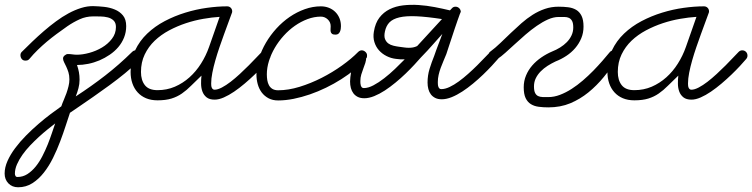

<svg xmlns="http://www.w3.org/2000/svg" viewBox="-127 -416 3182 812"><path d="M-20 -159.7Q-29.8 -159.7 -35.2 -166.7Q-40.5 -173.8 -40.5 -182.6Q-40.5 -190.9 -35.2 -196.3Q-14.2 -217.3 9.5 -240Q33.2 -262.7 58.3 -284.4Q83.5 -306.2 109.9 -325.7Q136.2 -345.2 162.8 -359.6Q189.5 -374 216.1 -382.3Q242.7 -390.6 267.6 -390.1Q289.1 -389.6 313.5 -387Q337.9 -384.3 358.6 -375.7Q379.4 -367.2 393.1 -350.6Q406.7 -334 406.7 -305.7Q406.7 -279.8 397.7 -257.3Q388.7 -234.9 373.3 -216.8Q357.9 -198.7 337.2 -184.6Q316.4 -170.4 293.5 -160.6Q270.5 -150.9 246.1 -146Q221.7 -141.1 198.7 -141.1Q204.1 -125.5 206.8 -110.6Q209.5 -95.7 209.5 -79.1Q209.5 -60.5 204.8 -43Q200.2 -25.4 193.4 -8.3Q258.8 -50.8 317.4 -96.2Q376 -141.6 431.6 -196.3Q438.5 -203.1 446.8 -203.1Q456.5 -203.1 462.9 -196.8Q469.2 -190.4 469.2 -180.7Q469.2 -169.9 450.2 -150.1Q431.2 -130.4 401.4 -106Q371.6 -81.5 335.9 -55.4Q300.3 -29.3 266.8 -6.1Q233.4 17.1 206.8 35.2Q180.2 53.2 168.9 61Q161.1 83.5 150.9 115.5Q140.6 147.5 127.4 182.4Q114.3 217.3 97.2 252Q80.1 286.6 58.3 314.2Q36.6 341.8 9.8 358.9Q-17.1 376 -50.3 376Q-75.7 376 -91.6 359.4Q-107.4 342.8 -107.4 317.9Q-107.4 292 -95.2 264.6Q-83 237.3 -62.7 210.2Q-42.5 183.1 -16.8 157.2Q8.8 131.3 35.4 108.4Q62 85.4 87.4 66.4Q112.8 47.4 132.3 33.7Q136.7 20.5 142.8 6.6Q148.9 -7.3 154.1 -22Q159.2 -36.6 162.8 -51.3Q166.5 -65.9 166.5 -80.1Q166.5 -97.2 162.4 -110.4Q158.2 -123.5 153.1 -134.3Q147.9 -145 143.8 -153.3Q139.6 -161.6 139.6 -168.9Q139.6 -175.8 146.5 -181.6Q153.3 -187.5 160.2 -187.5Q169.9 -187.5 179.4 -186Q189 -184.6 198.7 -184.6Q222.2 -184.6 250.7 -192.4Q279.3 -200.2 304.4 -215.1Q329.6 -230 346.4 -252Q363.3 -273.9 363.3 -301.8Q363.3 -319.8 353.3 -329.3Q343.3 -338.9 328.6 -342.5Q314 -346.2 297.4 -346.4Q280.8 -346.7 267.6 -346.7Q236.8 -346.7 210 -334.5Q183.1 -322.3 158.2 -305.2Q133.8 -288.1 112.3 -272.2Q90.8 -256.3 71 -239.7Q51.3 -223.1 33 -205.3Q14.6 -187.5 -2.9 -166.5Q-6.8 -162.1 -10.7 -160.9Q-14.6 -159.7 -20 -159.7ZM106.4 106Q92.3 116.7 74.5 131.1Q56.6 145.5 37.6 162.8Q18.6 180.2 0.2 199.5Q-18.1 218.8 -32.2 238.8Q-46.4 258.8 -55.2 279.1Q-64 299.3 -64 318.4Q-64 323.7 -61.5 328.1Q-59.1 332.5 -53.2 332.5Q-30.3 332.5 -11.2 320.3Q7.8 308.1 23.7 288.6Q39.6 269 52.2 244.4Q64.9 219.7 75 194.6Q85 169.4 92.8 146Q100.6 122.6 106.4 106Z M725.1 -96.2Q700.2 -72.8 681.2 -53.5Q662.1 -34.2 642.3 -20.5Q622.6 -6.8 598.4 0.7Q574.2 8.3 539.1 8.3Q511.7 8.3 490.7 -0.5Q469.7 -9.3 455.1 -25.4Q440.4 -41.5 432.9 -63.5Q425.3 -85.4 425.3 -111.8Q425.3 -162.6 444.3 -202.9Q463.4 -243.2 495.6 -273.9Q527.8 -304.7 569.6 -326.7Q611.3 -348.6 656.7 -362.5Q702.1 -376.5 747.8 -382.8Q793.5 -389.2 833.5 -389.2Q842.8 -389.2 848.9 -383.1Q855 -377 855 -367.7Q855 -365.2 854.5 -363.5Q854 -361.8 853 -359.4Q847.2 -343.3 838.6 -320.3Q830.1 -297.4 820.6 -271.2Q811 -245.1 801.3 -216.6Q791.5 -188 783.7 -160.6Q775.9 -133.3 771 -108.2Q766.1 -83 766.1 -63.5Q766.1 -60.1 766.4 -55.4Q766.6 -50.8 768.1 -46.6Q769.5 -42.5 772.5 -39.6Q775.4 -36.6 780.3 -36.6Q793.5 -36.6 811.3 -45.9Q829.1 -55.2 848.4 -70.1Q867.7 -85 887.5 -103.3Q907.2 -121.6 925 -139.4Q942.9 -157.2 957 -172.4Q971.2 -187.5 980 -196.3Q986.8 -203.1 995.1 -203.1Q1004.9 -203.1 1011.2 -196.8Q1017.6 -190.4 1017.6 -180.7Q1017.6 -172.9 1012.2 -166.5Q1002 -154.3 985.6 -136.7Q969.2 -119.1 949.5 -100.1Q929.7 -81.1 907.5 -62.3Q885.3 -43.5 863 -28.3Q840.8 -13.2 819.6 -3.9Q798.3 5.4 780.8 5.4Q758.8 5.4 746.6 -4.4Q734.4 -14.2 729 -29.1Q723.6 -43.9 723.4 -61.8Q723.1 -79.6 725.1 -96.2ZM801.8 -344.7Q770 -342.8 733.2 -336.4Q696.3 -330.1 659.4 -317.9Q622.6 -305.7 588.1 -287.4Q553.7 -269 527.3 -243.9Q501 -218.8 485.1 -185.8Q469.2 -152.8 469.2 -111.8Q469.2 -76.7 485.8 -55.7Q502.4 -34.7 539.1 -34.7Q578.6 -34.7 612.5 -49.3Q646.5 -64 674.3 -88.9Q702.1 -113.8 723.1 -147Q744.1 -180.2 757.3 -217.8Q768.6 -249.5 779.5 -281Q790.5 -312.5 801.8 -344.7Z M1292 -269.5Q1281.7 -269.5 1277.3 -272.9Q1272.9 -276.4 1271.7 -281.5Q1270.5 -286.6 1271 -293Q1271.5 -299.3 1271.5 -305.2Q1271.5 -322.3 1259 -334Q1246.6 -345.7 1230 -345.7Q1201.7 -345.7 1173.6 -335.2Q1145.5 -324.7 1120.1 -306.9Q1094.7 -289.1 1073 -265.1Q1051.3 -241.2 1035.4 -214.1Q1019.5 -187 1010.5 -158.2Q1001.5 -129.4 1001.5 -101.6Q1001.5 -88.9 1003.4 -76.9Q1005.4 -64.9 1010.5 -55.4Q1015.6 -45.9 1025.1 -40Q1034.7 -34.2 1049.3 -34.2Q1092.3 -34.2 1139.9 -48.8Q1187.5 -63.5 1233.2 -86.7Q1278.8 -109.9 1319.1 -138.7Q1359.4 -167.5 1387.2 -195.8Q1394.5 -203.1 1402.8 -203.1Q1411.1 -203.1 1418.2 -196.8Q1425.3 -190.4 1425.3 -182.1Q1425.3 -173.8 1423.8 -171.9Q1422.4 -169.9 1419.4 -166.5Q1399.9 -144 1373.5 -122.3Q1347.2 -100.6 1316.4 -81.1Q1285.6 -61.5 1252 -45.2Q1218.3 -28.8 1183.6 -16.8Q1148.9 -4.9 1114.7 2Q1080.6 8.8 1049.3 8.8Q1025.9 8.8 1008.5 -0.5Q991.2 -9.8 979.7 -25.1Q968.3 -40.5 962.9 -60.3Q957.5 -80.1 957.5 -101.6Q957.5 -135.3 968.3 -169.4Q979 -203.6 997.8 -235.6Q1016.6 -267.6 1042.2 -295.7Q1067.9 -323.7 1098.1 -344.5Q1128.4 -365.2 1162.1 -377.2Q1195.8 -389.2 1230 -389.2Q1248 -389.2 1263.7 -383.1Q1279.3 -377 1290.8 -365.7Q1302.2 -354.5 1308.6 -339.1Q1314.9 -323.7 1314.9 -305.2Q1314.9 -299.8 1314 -293.5Q1313 -287.1 1310.5 -281.7Q1308.1 -276.4 1303.7 -272.9Q1299.3 -269.5 1292 -269.5Z M1760.7 -187.5Q1754.9 -172.9 1748.5 -158.2Q1742.2 -143.6 1736.8 -128.9Q1731.4 -114.3 1728 -99.1Q1724.6 -84 1724.6 -68.8Q1724.6 -64.9 1724.9 -59.8Q1725.1 -54.7 1726.6 -50Q1728 -45.4 1731 -42.2Q1733.9 -39.1 1739.3 -39.1Q1755.4 -39.1 1774.4 -48.1Q1793.5 -57.1 1813.2 -71.5Q1833 -85.9 1853 -103.8Q1873 -121.6 1890.9 -139.4Q1908.7 -157.2 1923.8 -173.1Q1939 -189 1949.2 -199.2Q1955.6 -206.1 1965.8 -206.1Q1975.1 -206.1 1981 -199Q1986.8 -191.9 1986.8 -183.1Q1986.8 -175.8 1981.4 -169.4Q1969.7 -155.8 1952.9 -137.7Q1936 -119.6 1916 -100.3Q1896 -81.1 1873.5 -62.5Q1851.1 -43.9 1828.4 -29.1Q1805.7 -14.2 1783.2 -5.1Q1760.7 3.9 1741.2 3.9Q1725.1 3.9 1713.9 -1.7Q1702.6 -7.3 1695.3 -16.8Q1688 -26.4 1684.6 -39.3Q1681.2 -52.2 1681.2 -66.9Q1681.2 -97.2 1689.7 -124.8Q1698.2 -152.3 1709.5 -180.2Q1712.4 -189.5 1717.3 -202.4Q1722.2 -215.3 1727.1 -228.5Q1731.9 -241.7 1736.6 -253.4Q1741.2 -265.1 1743.7 -272.5Q1739.3 -267.6 1729.2 -256.3Q1719.2 -245.1 1706.8 -231Q1694.3 -216.8 1680.4 -201.7Q1666.5 -186.5 1654.3 -174.3L1653.8 -173.8Q1642.1 -160.2 1625.2 -142.1Q1608.4 -124 1588.4 -104.7Q1568.4 -85.4 1545.9 -66.9Q1523.4 -48.3 1500.7 -33.4Q1478 -18.6 1455.6 -9.5Q1433.1 -0.5 1413.6 -0.5Q1397.5 -0.5 1386.2 -6.1Q1375 -11.7 1367.7 -21.2Q1360.4 -30.8 1356.9 -43.7Q1353.5 -56.6 1353.5 -71.3Q1353.5 -77.6 1354.7 -89.6Q1356 -101.6 1358.4 -115.7Q1360.8 -129.9 1364.7 -144.8Q1368.7 -159.7 1374.3 -171.9Q1379.9 -184.1 1386.7 -191.9Q1393.6 -199.7 1402.3 -199.7Q1410.6 -199.7 1416.3 -191.7Q1421.9 -183.6 1421.9 -175.3Q1421.9 -162.1 1418 -149.9Q1414.1 -137.7 1409.4 -125.7Q1404.8 -113.8 1400.9 -100.8Q1397 -87.9 1397 -73.2Q1397 -69.3 1397.2 -64.2Q1397.5 -59.1 1398.9 -54.4Q1400.4 -49.8 1403.3 -46.6Q1406.2 -43.5 1411.6 -43.5Q1430.2 -43.5 1452.4 -55.2Q1474.6 -66.9 1497.8 -85Q1521 -103 1543.5 -124.5Q1565.9 -146 1584.5 -165Q1576.2 -164.6 1567.4 -165Q1558.6 -165.5 1547.4 -167Q1526.4 -169.4 1507.6 -179Q1488.8 -188.5 1475.6 -203.4Q1462.4 -218.3 1456.3 -238.3Q1450.2 -258.3 1454.1 -281.7Q1460 -318.4 1477.5 -341.3Q1495.1 -364.3 1520.8 -377Q1546.4 -389.6 1577.9 -393.3Q1609.4 -397 1643.3 -394.8Q1677.2 -392.6 1711.4 -386Q1745.6 -379.4 1775.9 -372.1L1784.2 -380.9Q1790 -387.7 1799.3 -387.7Q1808.1 -387.7 1814.7 -381.6Q1821.3 -375.5 1821.8 -366.2Q1821.3 -366.2 1817.6 -356.2Q1814 -346.2 1808.3 -330.3Q1802.7 -314.5 1796.1 -294.7Q1789.6 -274.9 1783 -255.1Q1776.4 -235.4 1770.5 -217.5Q1764.6 -199.7 1760.7 -187.5ZM1501 -283.2Q1496.6 -263.2 1501.2 -251.2Q1505.9 -239.3 1515.1 -232.4Q1524.4 -225.6 1536.9 -222.7Q1549.3 -219.7 1560.5 -218.3Q1572.8 -216.8 1582.8 -215.3Q1592.8 -213.9 1601.8 -213.9Q1610.8 -213.9 1619.4 -215.3Q1627.9 -216.8 1637.2 -221.2L1742.2 -335.4Q1677.7 -345.2 1633.8 -347.2Q1589.8 -349.1 1562 -342.5Q1534.2 -335.9 1520 -321.3Q1505.9 -306.6 1501 -283.2Z M2208 -198.2Q2225.6 -205.1 2241.7 -215.1Q2257.8 -225.1 2270.3 -237.8Q2282.7 -250.5 2290 -266.1Q2297.4 -281.7 2297.4 -299.8Q2297.4 -317.9 2292.5 -327.1Q2287.6 -336.4 2279.3 -340.3Q2271 -344.2 2259.8 -344.2Q2248.5 -344.2 2235.4 -344.2Q2213.9 -344.2 2190.4 -333.7Q2167 -323.2 2143.1 -306.6Q2119.1 -290 2095.7 -269.8Q2072.3 -249.5 2050.8 -229.7Q2029.3 -210 2010.5 -193.1Q1991.7 -176.3 1977.5 -167Q1972.7 -163.6 1969.2 -161.9Q1965.8 -160.2 1960.4 -160.2Q1950.7 -160.2 1945.3 -167.2Q1939.9 -174.3 1939.9 -183.1Q1939.9 -187.5 1940.9 -190.9Q1941.9 -194.3 1945.3 -196.8Q1968.3 -213.9 1990 -234.9Q2011.7 -255.9 2033.7 -276.9Q2055.7 -297.9 2078.4 -317.9Q2101.1 -337.9 2125.7 -353.5Q2150.4 -369.1 2177.5 -378.4Q2204.6 -387.7 2235.4 -387.7Q2256.8 -387.7 2276.1 -385.3Q2295.4 -382.8 2309.8 -374.3Q2324.2 -365.7 2332.5 -348.9Q2340.8 -332 2340.8 -303.7Q2340.8 -276.9 2331.3 -254.2Q2321.8 -231.4 2305.7 -212.6Q2289.6 -193.8 2268.1 -179.7Q2246.6 -165.5 2222.7 -156.2Q2205.1 -147.9 2188.7 -137.5Q2172.4 -127 2159.4 -113.8Q2146.5 -100.6 2138.9 -85Q2131.3 -69.3 2131.3 -50.8Q2131.3 -32.2 2136 -22.9Q2140.6 -13.7 2148.7 -9.8Q2156.7 -5.9 2167.7 -5.6Q2178.7 -5.4 2191.9 -5.4Q2216.3 -5.4 2241.2 -14.9Q2266.1 -24.4 2290.5 -40Q2314.9 -55.7 2338.1 -75.7Q2361.3 -95.7 2382.1 -116.9Q2402.8 -138.2 2420.7 -158.7Q2438.5 -179.2 2452.1 -195.8Q2456.1 -200.2 2460 -201.4Q2463.9 -202.6 2469.2 -202.6Q2479 -202.6 2484.4 -195.6Q2489.7 -188.5 2489.7 -179.7Q2489.7 -175.3 2488.3 -172.4Q2486.8 -169.4 2484.4 -166Q2456.5 -127 2426.5 -90.3Q2396.5 -53.7 2361.3 -25.1Q2326.2 3.4 2284.7 20.8Q2243.2 38.1 2191.9 38.1Q2170.4 38.1 2151.4 35.6Q2132.3 33.2 2118.2 24.4Q2104 15.6 2095.9 -1.2Q2087.9 -18.1 2087.9 -46.9Q2087.9 -73.7 2097.7 -96.9Q2107.4 -120.1 2124 -139.2Q2140.6 -158.2 2162.4 -173.1Q2184.1 -188 2208 -198.2Z M2741.7 -96.2Q2716.8 -72.8 2697.8 -53.5Q2678.7 -34.2 2658.9 -20.5Q2639.2 -6.8 2615 0.7Q2590.8 8.3 2555.7 8.3Q2528.3 8.3 2507.3 -0.5Q2486.3 -9.3 2471.7 -25.4Q2457 -41.5 2449.5 -63.5Q2441.9 -85.4 2441.9 -111.8Q2441.9 -162.6 2460.9 -202.9Q2480 -243.2 2512.2 -273.9Q2544.4 -304.7 2586.2 -326.7Q2627.9 -348.6 2673.3 -362.5Q2718.8 -376.5 2764.4 -382.8Q2810.1 -389.2 2850.1 -389.2Q2859.4 -389.2 2865.5 -383.1Q2871.6 -377 2871.6 -367.7Q2871.6 -365.2 2871.1 -363.5Q2870.6 -361.8 2869.6 -359.4Q2863.8 -343.3 2855.2 -320.3Q2846.7 -297.4 2837.2 -271.2Q2827.6 -245.1 2817.9 -216.6Q2808.1 -188 2800.3 -160.6Q2792.5 -133.3 2787.6 -108.2Q2782.7 -83 2782.7 -63.5Q2782.7 -60.1 2783 -55.4Q2783.2 -50.8 2784.7 -46.6Q2786.1 -42.5 2789.1 -39.6Q2792 -36.6 2796.9 -36.6Q2810.1 -36.6 2827.9 -45.9Q2845.7 -55.2 2865 -70.1Q2884.3 -85 2904.1 -103.3Q2923.8 -121.6 2941.7 -139.4Q2959.5 -157.2 2973.6 -172.4Q2987.8 -187.5 2996.6 -196.3Q3003.4 -203.1 3011.7 -203.1Q3021.5 -203.1 3027.8 -196.8Q3034.2 -190.4 3034.2 -180.7Q3034.2 -172.9 3028.8 -166.5Q3018.6 -154.3 3002.2 -136.7Q2985.8 -119.1 2966.1 -100.1Q2946.3 -81.1 2924.1 -62.3Q2901.9 -43.5 2879.6 -28.3Q2857.4 -13.2 2836.2 -3.9Q2814.9 5.4 2797.4 5.4Q2775.4 5.4 2763.2 -4.4Q2751 -14.2 2745.6 -29.1Q2740.2 -43.9 2740 -61.8Q2739.7 -79.6 2741.7 -96.2ZM2818.4 -344.7Q2786.6 -342.8 2749.8 -336.4Q2712.9 -330.1 2676 -317.9Q2639.2 -305.7 2604.7 -287.4Q2570.3 -269 2543.9 -243.9Q2517.6 -218.8 2501.7 -185.8Q2485.8 -152.8 2485.8 -111.8Q2485.8 -76.7 2502.4 -55.7Q2519 -34.7 2555.7 -34.7Q2595.2 -34.7 2629.2 -49.3Q2663.1 -64 2690.9 -88.9Q2718.8 -113.8 2739.7 -147Q2760.7 -180.2 2773.9 -217.8Q2785.2 -249.5 2796.1 -281Q2807.1 -312.5 2818.4 -344.7Z"/></svg>

Font: Helvetia Verbundene
Style: Regular
Weight: 400
Designer: Peter Wiegel, original typeface by Carl Albert Fahrenwaldt 1901
Foundry: Peter Wiegel
Version: Version 2.000